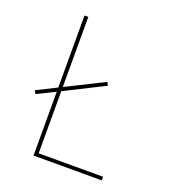

<svg xmlns="http://www.w3.org/2000/svg" viewBox="-133 -841 866 947"><g transform="rotate(20 300.0 -367.5)"><path d="M149 0V-335L54 -288L45 -305L149 -357V-735H169V-367L367 -466L376 -449L169 -345V-19H507V0Z"/></g></svg>

Font: Iosevka Aile Thin
Style: Regular
Weight: 100
Designer: Belleve Invis
Foundry: Belleve Invis
Version: Version 31.1.0; ttfautohint (v1.8.4)